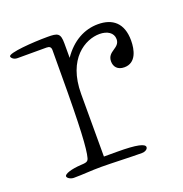

<svg xmlns="http://www.w3.org/2000/svg" viewBox="-97 -532 582 612"><g transform="rotate(-20 194.5 -225.5)"><path d="M374 -349C374 -409 341 -434 292 -434C246 -434 203 -411 171 -364V-413C171 -448 162 -451 127 -451C78 -451 -6 -445 -6 -433C-6 -429 1 -420 14 -420H113C123 -420 128 -416 128 -406C128 -183 125 -99 118 -57C114 -35 113 -32 89 -31C54 -29 31 -21 31 -13C31 -7 42 0 53 0C86 0 111 -3 146 -3C181 -3 247 0 284 0C293 0 304 -5 304 -13C304 -24 279 -31 210 -31H166V-243C166 -363 238 -403 286 -403C312 -403 332 -391 332 -369C332 -338 291 -343 291 -308C291 -290 302 -276 325 -276C365 -276 374 -318 374 -349Z"/></g></svg>

Font: Life Savers
Style: Regular
Weight: 400
Designer: Pablo Impallari, Rodrigo Fuenzalida, Brenda Gallo
Foundry: Pablo Impallari, Rodrigo Fuenzalida, Brenda Gallo
Version: Version 3.000